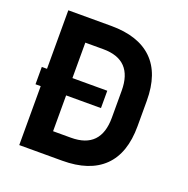

<svg xmlns="http://www.w3.org/2000/svg" viewBox="-125 -818 917 937"><g transform="rotate(20 333.0 -350.0)"><path d="M296 0H73V-116V-584V-700H296Q437 -700 510.5 -628.5Q584 -557 584 -416V-284Q584 -143 510.5 -71.5Q437 0 296 0ZM205 -580V-120H298Q452 -120 452 -280V-420Q452 -580 298 -580ZM386 -306H46V-396H386Z"/></g></svg>

Font: Rootstock Sans Headline
Style: Bold
Weight: 700
Designer: Florian Karsten
Foundry: Florian Karsten
Version: Version 2.000;FEAKit 1.0